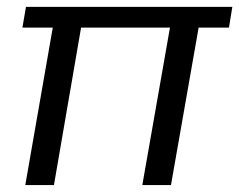

<svg xmlns="http://www.w3.org/2000/svg" viewBox="-20 -536 693 556"><path d="M475.1 0H392.1L472.2 -456.1H214.8L136.2 0H53.2L132.8 -456.1H44.9L55.2 -516.1H652.8L643.1 -456.1H555.2Z"/></svg>

Font: Creato Display
Style: Italic
Weight: 400
Italic angle: -10°
Version: Version 1.000